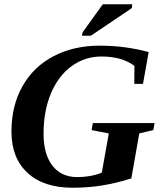

<svg xmlns="http://www.w3.org/2000/svg" viewBox="-20 -878 762 908"><path d="M34.2 -255.4Q34.2 -377.9 86.2 -470.2Q138.2 -562.5 233.4 -612.3Q328.6 -662.1 451.2 -662.1Q571.3 -662.1 683.1 -631.8L656.2 -481.4H615.2L615.7 -566.4Q557.1 -610.8 459.5 -610.8Q381.8 -610.8 318.8 -565.2Q255.9 -519.5 220.9 -436.3Q186 -353 186 -245.6Q186 -148.9 227.8 -94.7Q269.5 -40.5 345.7 -40.5Q409.2 -40.5 461.4 -61.5L494.6 -247.1L413.1 -262.7L418.9 -295.9H710.9L705.1 -262.7L638.7 -247.1L601.1 -34.2Q528.8 -11.7 463.4 -1Q397.9 9.8 323.2 9.8Q186 9.8 110.1 -60.5Q34.2 -130.9 34.2 -255.4ZM367.7 -709 370.6 -725.1 466.3 -857.9H605.5L603.5 -839.8L409.7 -709Z"/></svg>

Font: Liberation Serif
Style: Bold Italic
Weight: 700
Italic angle: -16.333°
Designer: Steve Matteson
Foundry: Ascender Corporation
Version: Version 2.1.5